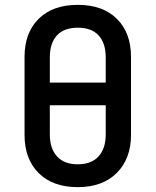

<svg xmlns="http://www.w3.org/2000/svg" viewBox="-20 -760 640 790"><path d="M300 10Q197 10 139 -48Q81 -106 81 -205V-526Q81 -625 139 -682.5Q197 -740 300 -740Q403 -740 461 -682.5Q519 -625 519 -526V-205Q519 -107 460.5 -48.5Q402 10 300 10ZM185 -420H415V-524Q415 -582 386 -614Q357 -646 300 -646Q243 -646 214 -614Q185 -582 185 -524ZM300 -84Q356 -84 385.5 -116.5Q415 -149 415 -207V-327H185V-207Q185 -149 214.5 -116.5Q244 -84 300 -84Z"/></svg>

Font: JetBrains Mono SemiBold
Style: Regular
Weight: 472
Monospace: yes
Designer: Philipp Nurullin, Konstantin Bulenkov
Foundry: JetBrains
Version: Version 2.305; ttfautohint (v1.8.4.7-5d5b)